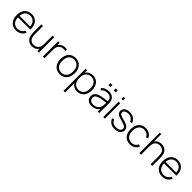

<svg xmlns="http://www.w3.org/2000/svg" viewBox="491 -2743 4984 4984"><g transform="rotate(45 2982.5 -251.5)"><path d="M152 -112.5Q177.5 -79 217.5 -60.8Q257.5 -42.5 303 -42.5Q369 -42.5 419 -73Q468.5 -106.5 495 -160.5L549 -136.5Q514.5 -59 447 -21Q385 15.5 305 15.5Q275 15.5 246.2 9.5Q217.5 3.5 191.2 -8Q165 -19.5 142.5 -36.5Q120 -53.5 103 -76Q41.5 -154.5 41.5 -280Q41.5 -408.5 103 -487.5Q139.5 -533 191 -555.5Q242.5 -578 303 -578Q428 -578 501 -488.5Q563.5 -407 560.5 -264.5H106.5Q109.5 -168.5 152 -112.5ZM107.5 -318.5H497Q494 -362 484 -394.5Q474 -427 454 -453Q428.5 -486.5 388.5 -504.2Q348.5 -522 303 -521Q258 -522 218 -504.2Q178 -486.5 152 -452Q114 -401.5 107.5 -318.5Z M1138.5 -562.5V0H1083V-84.5Q1066.5 -60.5 1051 -45Q1024 -18 987.2 -3.8Q950.5 10.5 911.5 12.5Q907.5 13 902 13.2Q896.5 13.5 889.5 13.5Q814.5 13.5 759 -27Q703.5 -67 683 -133Q663.5 -200 665.5 -288.5V-562.5H726V-289.5Q726 -209 740.5 -156.5Q754.5 -104.5 799 -74Q841.5 -45 901 -45Q934 -45 964 -55.2Q994 -65.5 1016.5 -85.5Q1057.5 -122 1070.5 -187.5Q1078 -221 1078 -276V-562.5Z M1595 -568.5V-510.5Q1559.5 -522 1521 -521Q1486.5 -521 1455.8 -509.5Q1425 -498 1404 -477Q1366.5 -444 1355.5 -400Q1345 -355.5 1345 -285.5V0H1284.5V-562.5H1339.5V-478Q1347.5 -490.5 1358 -502.8Q1368.5 -515 1382.5 -527Q1411 -552.5 1447.8 -565.2Q1484.5 -578 1524 -578Q1561.5 -578 1595 -568.5Z M1714 -76Q1652.5 -154 1652.5 -282.5Q1652.5 -408.5 1714 -487.5Q1748.5 -531.5 1801 -554.8Q1853.5 -578 1914 -578Q1976 -578 2027.8 -555.5Q2079.5 -533 2114 -487.5Q2176.5 -410 2176.5 -282.5Q2176.5 -153.5 2114 -76Q2078 -29.5 2027.5 -7Q1977 15.5 1914 15.5Q1853.5 15.5 1801.8 -7.8Q1750 -31 1714 -76ZM2066 -451Q2040.5 -484.5 2000.8 -502.2Q1961 -520 1914 -520Q1891.5 -520 1869.8 -515.5Q1848 -511 1828.5 -502.2Q1809 -493.5 1792.5 -480.5Q1776 -467.5 1764 -451Q1717.5 -390 1717.5 -282.5Q1717.5 -173 1764 -112.5Q1776 -96 1792.5 -83Q1809 -70 1828.5 -61Q1848 -52 1869.8 -47.2Q1891.5 -42.5 1914 -42.5Q1960.5 -42.5 2000.5 -60.8Q2040.5 -79 2066 -112.5Q2112 -172 2112 -282.5Q2112 -391.5 2066 -451Z M2805 -282.5Q2805 -153.5 2744.5 -76Q2708.5 -31 2658.5 -7.8Q2608.5 15.5 2548.5 15.5Q2488 15.5 2437.5 -9.2Q2387 -34 2355 -82.5L2352 -86.5V250H2291.5V-562.5H2346.5V-470L2355 -482.5Q2371.5 -505 2393.5 -522.8Q2415.5 -540.5 2441 -552.8Q2466.5 -565 2495.2 -571.5Q2524 -578 2554 -578Q2611.5 -578 2661.2 -554.8Q2711 -531.5 2744.5 -487.5Q2805 -409 2805 -282.5ZM2740.5 -282.5Q2740.5 -391.5 2694.5 -451Q2669 -485.5 2629.8 -503.2Q2590.5 -521 2543.5 -521Q2497 -521 2458 -503.8Q2419 -486.5 2393.5 -452Q2346.5 -391 2346.5 -282.5Q2346.5 -172.5 2393.5 -111.5Q2419 -78 2458.5 -59.8Q2498 -41.5 2544.5 -41.5Q2590 -41.5 2629.5 -60.2Q2669 -79 2694.5 -113.5Q2740.5 -172.5 2740.5 -282.5Z M3085 -753V-680H3012V-753ZM3278 -753V-680H3205V-753ZM3301.5 0V-97Q3233 15.5 3072.5 15.5Q2992 15.5 2940 -30Q2888 -76 2888 -153Q2888 -206.5 2911.5 -242.8Q2935 -279 2987 -307.5Q3023.5 -326 3071 -336Q3095 -341 3129.8 -346.8Q3164.5 -352.5 3211 -359.5L3293.5 -372Q3294.5 -446.5 3251 -483Q3208 -520 3139 -520Q3085 -520 3044.5 -503.5Q3003.5 -487.5 2968.5 -440.5L2925.5 -481.5Q2966.5 -533.5 3021.5 -555.8Q3076.5 -578 3147.5 -578Q3188 -578 3225.8 -564.5Q3263.5 -551 3290.5 -527Q3356 -472 3356 -349V0ZM3295.5 -317.5Q3122 -293 3088 -284.5Q3026.5 -271 2988 -238.5Q2949.5 -206 2949.5 -159.5Q2949.5 -104.5 2986 -72.5Q3022.5 -40.5 3080 -40.5Q3147 -40.5 3196.2 -66.2Q3245.5 -92 3271.5 -143.5Q3287.5 -174.5 3291.5 -209.5Q3293.5 -227 3294.5 -253.8Q3295.5 -280.5 3295.5 -317.5Z M3562 -743.5V-667.5H3502V-743.5ZM3562 -562.5V0H3502V-562.5Z M4083 -401Q4060 -461.5 4013 -491.8Q3966 -522 3900.5 -522Q3844 -522 3801.5 -497Q3760 -472 3760 -431.5Q3760 -413.5 3766 -399.5Q3772 -385.5 3784.5 -374.5Q3797 -363.5 3815.8 -355.2Q3834.5 -347 3860 -339.5Q3884 -332.5 3913 -324.8Q3942 -317 3978 -307.5Q4052.5 -287 4097 -247Q4142.5 -206.5 4142.5 -145Q4142.5 -111 4123.5 -76Q4105 -41.5 4073.5 -23Q4017 14.5 3917.5 14.5Q3868 14.5 3827 1.5Q3786 -11.5 3749.5 -43.5Q3728.5 -62.5 3712.5 -87Q3696.5 -111.5 3687 -135.5L3743.5 -156Q3762.5 -111 3792.5 -85.5Q3815.5 -63 3847.8 -52.2Q3880 -41.5 3916.5 -41.5Q3951 -41.5 3985 -49Q4019 -56.5 4041.5 -71Q4061 -84.5 4071.5 -104.2Q4082 -124 4082 -148Q4082 -190 4050 -211.5Q4034 -222.5 4011.2 -232.5Q3988.5 -242.5 3958 -251L3848.5 -283.5Q3830 -288.5 3815 -293.5Q3800 -298.5 3788 -304Q3764.5 -314.5 3742.5 -333.5Q3720 -352 3710.2 -377.5Q3700.5 -403 3700.5 -430Q3700.5 -471 3725.5 -505Q3750 -539 3789 -556Q3837.5 -578 3899.5 -578Q3972.5 -578 4026.5 -551Q4067 -530.5 4098.5 -493Q4114.5 -474 4125.8 -454.8Q4137 -435.5 4142.5 -415.5Z M4660 -409.5Q4649.5 -435 4631.2 -456.5Q4613 -478 4591.5 -491.5Q4548.5 -520 4488 -520Q4441 -520 4401.5 -502.2Q4362 -484.5 4338 -450Q4291.5 -389 4291.5 -281Q4291.5 -173 4338 -112.5Q4363.5 -79 4403 -60.8Q4442.5 -42.5 4488 -42.5Q4547.5 -42.5 4592.5 -71Q4632.5 -95.5 4659 -151L4718.5 -130Q4685 -57.5 4631 -24Q4570.5 15.5 4488 15.5Q4359 15.5 4288 -75Q4228.5 -152.5 4226.5 -281Q4228.5 -410 4288 -487.5Q4359 -578 4488 -578Q4567 -578 4626.5 -542.5Q4658 -521.5 4682.5 -493Q4707 -464.5 4718.5 -430Z M5299.5 -274V0H5239V-273Q5239 -353 5224.5 -405.5Q5210 -457.5 5165 -488.5Q5124 -517.5 5063 -517.5Q4992 -517.5 4947 -477Q4907 -440.5 4894 -375Q4890.5 -360.5 4888.8 -344Q4887 -327.5 4887 -308.5V0H4826.5V-750H4881.5V-478Q4890 -490 4898 -499.8Q4906 -509.5 4914 -517.5Q4941 -543.5 4977.8 -558.2Q5014.5 -573 5053.5 -575Q5057.5 -575.5 5063 -575.8Q5068.5 -576 5075.5 -576Q5150.5 -576 5205.5 -535.5Q5262.5 -494.5 5281 -429.5Q5300.5 -365 5299.5 -274Z M5514 -112.5Q5539.5 -79 5579.5 -60.8Q5619.5 -42.5 5665 -42.5Q5731 -42.5 5781 -73Q5830.5 -106.5 5857 -160.5L5911 -136.5Q5876.5 -59 5809 -21Q5747 15.5 5667 15.5Q5637 15.5 5608.2 9.5Q5579.5 3.5 5553.2 -8Q5527 -19.5 5504.5 -36.5Q5482 -53.5 5465 -76Q5403.5 -154.5 5403.5 -280Q5403.5 -408.5 5465 -487.5Q5501.5 -533 5553 -555.5Q5604.5 -578 5665 -578Q5790 -578 5863 -488.5Q5925.5 -407 5922.5 -264.5H5468.5Q5471.5 -168.5 5514 -112.5ZM5469.5 -318.5H5859Q5856 -362 5846 -394.5Q5836 -427 5816 -453Q5790.5 -486.5 5750.5 -504.2Q5710.5 -522 5665 -521Q5620 -522 5580 -504.2Q5540 -486.5 5514 -452Q5476 -401.5 5469.5 -318.5Z"/></g></svg>

Font: Russisch Sans Light
Style: Regular
Weight: 300
Designer: Michael Sharanda (font) & Cristiano Sobral (main changes)
Foundry: Michael Sharanda
Version: Version 2.00;September 8, 2020;FontCreator 13.0.0.2681 64-bi